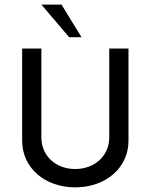

<svg xmlns="http://www.w3.org/2000/svg" viewBox="-20 -806 654 834"><path d="M280.3 -644.5H334L247.1 -786.1H159.7ZM306.6 7.8C439.9 7.8 538.1 -77.6 538.1 -194.3V-595.2H454.6V-208.5C454.6 -129.9 391.6 -71.8 306.6 -71.8C221.7 -71.8 159.7 -129.9 159.7 -208.5V-595.2H76.2V-194.3C76.2 -77.6 174.3 7.8 306.6 7.8Z"/></svg>

Font: Now Medium
Style: Regular
Weight: 500
Designer: Alfredo Marco Pradil
Foundry: Alfredo Marco Pradil
Version: Version 1.200;hotconv 1.0.109;makeotfexe 2.5.65596